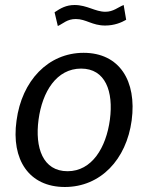

<svg xmlns="http://www.w3.org/2000/svg" viewBox="-20 -737 592 767"><path d="M484 -658 474 -717C451 -708 433 -690 401 -690C360 -690 328 -717 278 -717C244 -717 222 -704 198 -688L211 -633C233 -643 248 -661 283 -661C324 -661 348 -635 400 -635C437 -635 465 -647 484 -658ZM239 10C382 10 485 -100 506 -256C527 -414 457 -526 314 -526C173 -526 67 -415 46 -255C24 -99 96 10 239 10ZM250 -53C151 -53 119 -147 134 -259C149 -371 206 -463 304 -463C401 -463 434 -372 419 -259C404 -147 347 -53 250 -53Z"/></svg>

Font: United Sans
Style: Italic
Weight: 400
Italic angle: -8°
Designer: Pablo Impallari, Rodrigo Fuenzalida (Modified by Dan O. Williams)
Version: Version 1.000;PS 001.000;hotconv 1.0.88;makeotf.lib2.5.64775